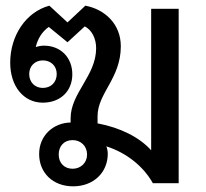

<svg xmlns="http://www.w3.org/2000/svg" viewBox="-20 -646 727 677"><path d="M238 11C309 11 360 -37 360 -104C360 -113 358 -122 355 -130C424 -108 485 -61 519 0H610V-615H513V-116C472 -162 404 -196 324 -211V-236C324 -318 406 -369 406 -483C406 -561 350 -613 281 -626L218 -567L154 -626C72 -604 16 -521 16 -425C16 -342 63 -284 131 -284C192 -284 235 -324 235 -384C235 -443 194 -485 135 -485C125 -485 115 -483 106 -480C113 -510 129 -535 152 -551L218 -497L279 -553C304 -540 319 -510 319 -476C319 -379 229 -318 229 -229V-214C169 -213 118 -169 118 -103C118 -37 166 11 238 11ZM83 -385C83 -413 103 -433 131 -433C160 -433 180 -413 180 -385C180 -356 160 -336 131 -336C103 -336 83 -356 83 -385ZM187 -101C187 -131 206 -152 236 -152C265 -152 287 -131 287 -101C287 -72 265 -51 236 -51C206 -51 187 -72 187 -101Z"/></svg>

Font: TPK Tissa Web Medium
Style: Regular
Weight: 500
Designer: Jacques Le Bailly, Suppakit Chalermlarp | Katatrad Co.,Ltd.
Foundry: Jacques Le Bailly, Cadson Demak Co.,Ltd.
Version: Version 5.000;Glyphs 3.1.2 (3151)